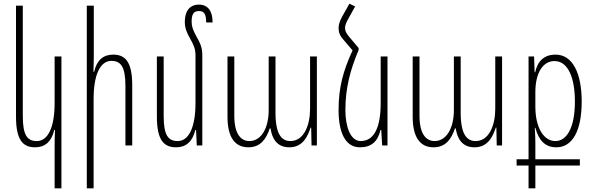

<svg xmlns="http://www.w3.org/2000/svg" viewBox="-20 -791 3228 1044"><path d="M314 233V-484H277V-231C277 -101 242 -24 180 -24C129 -24 104 -55 104 -159V-760H67V-157C67 -27 106 10 171 10C225 10 260 -21 275 -84H279C278 -55 277 -28 277 1V233Z M490 -760H452V233H489V-253C489 -383 524 -460 586 -460C637 -460 662 -428 662 -324V0H699V-327C699 -457 660 -494 595 -494C541 -494 506 -463 492 -401H488C489 -430 490 -458 490 -487Z M1080 -492C1080 -530 1070 -555 1048 -593C1030 -626 1022 -646 1022 -672C1022 -713 1032 -731 1062 -731C1091 -731 1101 -713 1101 -669H1136C1136 -732 1110 -766 1061 -766C1020 -766 985 -741 985 -671C985 -638 996 -612 1015 -579C1033 -547 1043 -524 1043 -492V-231C1043 -101 1008 -24 946 -24C895 -24 870 -55 870 -159V-484H833V-157C833 -27 872 10 938 10C991 10 1027 -21 1042 -84H1046L1050 0H1080Z M1330 10C1396 10 1427 -34 1447 -93H1451C1459 -39 1485 10 1553 10C1627 10 1653 -50 1669 -97H1672L1674 0H1703V-484H1666V-199C1666 -111 1633 -24 1559 -24C1513 -24 1478 -58 1478 -178V-484H1441V-194C1441 -91 1399 -24 1336 -24C1290 -24 1254 -62 1254 -162V-484H1217V-156C1217 -41 1260 10 1330 10Z M1930 -530 1881 -588C1863 -609 1856 -623 1856 -639C1856 -653 1863 -670 1874 -689L1911 -756L1880 -771L1840 -700C1827 -675 1821 -657 1821 -638C1821 -615 1828 -596 1850 -572L1897 -517C1846 -406 1821 -316 1821 -192C1821 -74 1856 10 1937 10C1999 10 2034 -21 2049 -84H2053L2058 0H2087V-484H2050V-231C2050 -99 2015 -24 1941 -24C1885 -24 1858 -104 1858 -192C1858 -311 1884 -410 1930 -519Z M2337 10C2403 10 2434 -34 2454 -93H2458C2466 -39 2492 10 2560 10C2634 10 2660 -50 2676 -97H2679L2681 0H2710V-484H2673V-199C2673 -111 2640 -24 2566 -24C2520 -24 2485 -58 2485 -178V-484H2448V-194C2448 -91 2406 -24 2343 -24C2297 -24 2261 -62 2261 -162V-484H2224V-156C2224 -41 2267 10 2337 10Z M2854 233H2891V109H3133V75H2891V-16C2891 -31 2890 -65 2888 -96H2891C2909 -28 2944 10 3005 10C3094 10 3143 -82 3143 -239C3143 -392 3094 -494 3001 -494C2938 -494 2903 -458 2890 -398H2887L2884 -484H2854V75H2789V109H2854ZM3000 -24C2935 -24 2891 -99 2891 -211V-290C2891 -393 2931 -459 2995 -459C3068 -459 3106 -370 3106 -239C3106 -95 3061 -24 3000 -24Z"/></svg>

Font: Noto Sans Armenian ExtraCondensed ExtraLight
Style: Regular
Weight: 200
Width: 2
Designer: Monotype Design Team
Foundry: Monotype Imaging Inc.
Version: Version 2.008